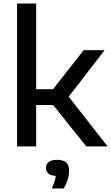

<svg xmlns="http://www.w3.org/2000/svg" viewBox="-20 -828 628 1086"><path d="M76.5 0V-808H184.5V-323.5H280L453 -544H571.5L368.5 -281L588.5 0H468L280.5 -234H184.5V0ZM272.5 238Q283 216.5 288.2 199.5Q293.5 182.5 295.5 167Q266.5 165 253.2 153Q240 141 240 121.5Q240 101 255.8 88.5Q271.5 76 304.5 76Q371 76 371 137Q371 160 362.8 187.5Q354.5 215 339.5 238Z"/></svg>

Font: Encode Sans SmExp Md
Style: Regular
Weight: 500
Width: 6
Designer: Multiple Designers
Foundry: Impallari Type
Version: Version 3.002; ttfautohint (v1.8.3) -l 8 -r 50 -G 200 -x 14 